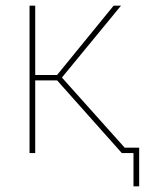

<svg xmlns="http://www.w3.org/2000/svg" viewBox="-20 -539 510 676"><path d="M419 -19H470V117H450V0H409L181 -256H104V0H84V-519H104V-275H181L380 -519H406L198 -266Z"/></svg>

Font: Raleway-v4020 Thin
Style: Regular
Weight: 250
Designer: Matt McInerney, Pablo Impallari, Rodrigo Fuenzalida
Foundry: Matt McInerney, Pablo Impallari, Rodrigo Fuenzalida
Version: Version 4.020;PS 004.020;hotconv 1.0.88;makeotf.lib2.5.64775